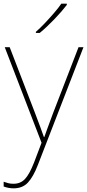

<svg xmlns="http://www.w3.org/2000/svg" viewBox="-26 -786 476 1049"><path d="M0 -528H27L164 -172Q182 -124 194.5 -91Q207 -58 214 -37H216Q224 -59 235.5 -91Q247 -123 264 -168L403 -528H430L181 115Q156 180 126.5 211.5Q97 243 48 243Q21 243 -6 233V207Q8 212 20 215Q32 218 48 218Q86 218 110.5 192Q135 166 160 102L201 -6ZM339 -759Q313 -725 272 -682Q231 -639 191 -606H170V-612Q193 -632 219.5 -660Q246 -688 270.5 -716.5Q295 -745 309 -766H339Z"/></svg>

Font: Noto Sans Khmer UI Thin
Style: Regular
Weight: 100
Designer: Danh Hong and the Monotype Design Team
Foundry: Monotype Imaging Inc.
Version: Version 2.002; ttfautohint (v1.8.4.7-5d5b)